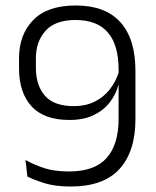

<svg xmlns="http://www.w3.org/2000/svg" viewBox="-20 -670 570 701"><path d="M256.5 -650Q364.5 -650 419.5 -589Q474.5 -528 474.5 -411V-235Q474.5 -117 416.2 -53Q358 11 238 11Q182 11 143.8 -0.8Q105.5 -12.5 80 -25.5L73 -86Q105 -68 142 -56Q179 -44 232 -44Q325.5 -44 369.2 -93Q413 -142 413 -236.5V-416Q413 -505.5 374 -551.2Q335 -597 255.5 -597Q182 -597 146.5 -557.8Q111 -518.5 111 -456.5V-422.5Q111 -358.5 144 -320.5Q177 -282.5 250.5 -282.5Q292.5 -282.5 325.5 -298.8Q358.5 -315 381.5 -344.5Q404.5 -374 416 -414L424.5 -362H413Q403.5 -325.5 380.5 -296Q357.5 -266.5 321 -249.2Q284.5 -232 233.5 -232Q140.5 -232 95 -282Q49.5 -332 49.5 -420V-457Q49.5 -544 101.5 -597Q153.5 -650 256.5 -650Z"/></svg>

Font: Anek Malayalam Medium Light
Style: Regular
Weight: 300
Version: Version 1.003